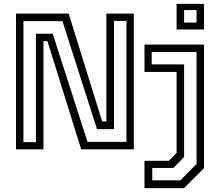

<svg xmlns="http://www.w3.org/2000/svg" viewBox="-20 -770 1134 990"><path d="M100.8 -37.2H165V-596H251.8L431.2 -38.5H632V-662.2H567.8V-104H480.2L302 -661H100.8ZM62.5 0V-700H334L507 -143.5H528.5V-700H670V0H398.5L224.5 -558H204V0ZM725 200V59H850.5L890.5 18.5V-399H725V-540H1032V97L929 200ZM765 159.8H910.2L993.5 75.2V-501.8H762.2V-437.8H929.2V39.5L874.2 95.8H765ZM890.5 -618V-750H1032V-618ZM929.2 -653.8H993.5V-718.2H929.2Z"/></svg>

Font: Tourney Thin
Style: Regular
Weight: 100
Designer: Tyler Finck
Foundry: Etcetera Type Co
Version: Version 1.015